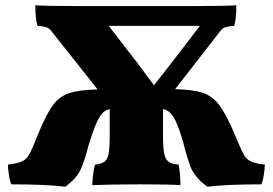

<svg xmlns="http://www.w3.org/2000/svg" viewBox="-20 -699 1034 728"><path d="M882 -161Q898 -123 907 -108.5Q916 -94 932 -86.5Q948 -79 984 -75Q984 -62 980.5 -37.5Q977 -13 971 0Q837 0 766 9Q738 -12 723 -31.5Q708 -51 701 -70Q694 -89 683 -127Q682 -133 675 -158Q655 -228 638 -255Q621 -282 598 -285V-187Q598 -140 602.5 -117.5Q607 -95 619 -86Q631 -77 657 -75Q664 -44 664 3Q628 0 514 0Q396 0 330 3Q330 -14 333 -37Q336 -60 340 -75Q365 -77 376.5 -86Q388 -95 392 -117Q396 -139 396 -187V-285Q374 -282 357 -254.5Q340 -227 319 -158Q313 -141 310 -126Q295 -72 280.5 -46Q266 -20 228 9Q157 0 23 0Q17 -13 13.5 -37.5Q10 -62 10 -75Q45 -79 62 -86.5Q79 -94 88.5 -109.5Q98 -125 114 -165L125 -192Q156 -267 180.5 -300Q205 -333 241 -345.5Q277 -358 350 -360L174 -582Q167 -592 154.5 -596Q142 -600 122 -601Q114 -626 114 -679Q152 -676 283 -676H707Q839 -676 876 -679Q876 -626 868 -601Q848 -600 835.5 -596Q823 -592 816 -582L644 -361Q713 -359 749 -347Q785 -335 811 -301Q837 -267 869 -192ZM392 -601 498 -464Q505 -455 539 -409L564 -376L632 -463L738 -601Z"/></svg>

Font: Vollkorn SC Black
Style: Regular
Weight: 900
Designer: Friedrich Althausen
Foundry: Friedrich Althausen
Version: Version 4.015